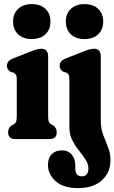

<svg xmlns="http://www.w3.org/2000/svg" viewBox="-20 -696 573 961"><path d="M139 -500.5Q96 -500.5 70.8 -524.2Q45.5 -548 45.5 -588Q45.5 -628 70.8 -651.8Q96 -675.5 139 -675.5Q182 -675.5 207.2 -651.8Q232.5 -628 232.5 -588Q232.5 -548 207.2 -524.2Q182 -500.5 139 -500.5ZM221 -415.5V-117Q221 -95.5 224.2 -87Q227.5 -78.5 235 -74L244 -70Q264 -56 264 -34Q264 0 228 0H56.5Q20.5 0 20.5 -34Q20.5 -56.5 40.5 -70L50 -74Q57 -78.5 60.5 -87Q64 -95.5 64 -117V-296Q64 -314 60 -321.2Q56 -328.5 47 -333L35 -335.5Q14.5 -347 14.5 -366.5Q14.5 -379 21.8 -388Q29 -397 48 -404.5L129.5 -436.5Q152 -445.5 164.5 -448.8Q177 -452 188 -452Q204 -452 212.5 -441.8Q221 -431.5 221 -415.5ZM403 -500.5Q360 -500.5 334.8 -524.2Q309.5 -548 309.5 -588Q309.5 -628 334.8 -651.8Q360 -675.5 403 -675.5Q446 -675.5 471.2 -651.8Q496.5 -628 496.5 -588Q496.5 -548 471.2 -524.2Q446 -500.5 403 -500.5ZM484.5 -93Q484.5 -52.5 496.8 -20Q509 12.5 521 42.2Q533 72 533 104Q533 167.5 489.8 206.5Q446.5 245.5 372 245.5Q296 245.5 258 210.5Q220 175.5 220 130Q220 94.5 239 75.5Q258 56.5 289.5 56.5Q321 56.5 339 77.8Q357 99 357 133V148.5Q357 186.5 389.5 186.5Q422.5 186.5 422.5 146.5Q422.5 124.5 408.2 102.8Q394 81 375 57.2Q356 33.5 341.8 5.8Q327.5 -22 327.5 -56.5V-296Q327.5 -314 323.8 -321.2Q320 -328.5 311 -333L299 -335.5Q278.5 -347 278.5 -366.5Q278.5 -379 285.8 -388Q293 -397 312 -404.5L393 -436.5Q415.5 -445.5 428.2 -448.8Q441 -452 451.5 -452Q468 -452 476.2 -441.8Q484.5 -431.5 484.5 -415.5Z"/></svg>

Font: Fraunces 144pt SuperSoft
Style: Bold
Weight: 700
Version: Version 1.000;[b76b70a41]